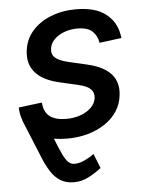

<svg xmlns="http://www.w3.org/2000/svg" viewBox="-54 -593 639 841"><g transform="rotate(-5 266.0 -173.0)"><path d="M113.8 -129.9Q145 -47.9 164.6 2.4Q184.1 52.7 197 78.9Q210 105 221.2 114.5Q232.4 124 247.6 124Q270 123.5 293.9 111.8Q317.9 100.1 333 88.4L358.4 151.9Q337.4 169.4 304.4 187Q271.5 204.6 237.3 204.1Q202.6 204.1 178.2 189Q153.8 173.8 136.2 146.5Q118.7 119.1 104.5 84L34.7 -86.4ZM224.6 11.2Q166.5 11.2 123 -5.4Q79.6 -22 54.4 -54Q29.3 -85.9 25.4 -131.3Q25.4 -134.3 25.1 -137.2Q24.9 -140.1 24.9 -143.1L127.4 -155.8Q130.4 -113.3 155.8 -94.2Q181.2 -75.2 227.5 -75.2Q262.7 -75.2 291.5 -85.7Q320.3 -96.2 338.4 -114.5Q356.4 -132.8 359.4 -155.3Q362.3 -178.7 347.4 -194.1Q332.5 -209.5 296.4 -217.8L208.5 -238.3Q138.2 -254.9 106 -292.7Q73.7 -330.6 81.1 -387.7Q86.9 -437.5 118.9 -473.9Q150.9 -510.3 201.2 -530Q251.5 -549.8 310.5 -549.8Q395 -549.8 440.7 -515.1Q486.3 -480.5 496.1 -425.3Q497.1 -420.9 497.8 -416.3Q498.5 -411.6 499 -407.2L401.9 -394.5Q397.5 -424.8 376.7 -445.1Q356 -465.3 310.1 -465.3Q279.3 -465.3 252.4 -455.3Q225.6 -445.3 208.3 -427.7Q190.9 -410.2 188 -387.2Q184.6 -362.8 200.7 -347.9Q216.8 -333 257.8 -323.2L341.8 -303.7Q412.6 -287.1 444.6 -250.5Q476.6 -213.9 469.2 -157.7Q465.3 -119.6 444.8 -88.4Q424.3 -57.1 391.1 -34.9Q357.9 -12.7 315.4 -0.7Q272.9 11.2 224.6 11.2Z"/></g></svg>

Font: Inter 16pt Medium
Style: Italic
Weight: 500
Italic angle: -9.3988°
Version: Version 4.001;git-66647c0bb